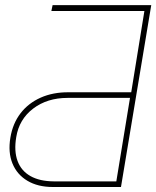

<svg xmlns="http://www.w3.org/2000/svg" viewBox="-20 -748 625 768"><path d="M463.9 0H191.4Q131.3 0 89.6 -24.9Q47.9 -49.8 29.8 -94.2Q11.7 -138.7 21.5 -197.3Q30.8 -253.9 62 -294.7Q93.3 -335.4 142.6 -357.4Q191.9 -379.4 254.9 -378.9H504.9L557.6 -704.1H185.5L190.4 -727.5H585ZM445.3 -22.5 500 -356.4H250Q168.9 -356.4 112.5 -313.5Q56.2 -270.5 44.9 -199.2Q35.6 -143.6 50.3 -104Q64.9 -64.5 101.8 -43.7Q138.7 -22.9 195.3 -22.5Z"/></svg>

Font: Inter 28pt Thin
Style: Italic
Weight: 250
Italic angle: -9.3988°
Designer: Rasmus Andersson
Foundry: rsms
Version: Version 4.001;git-66647c0bb